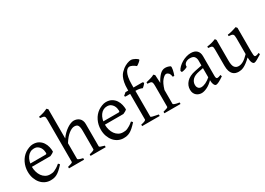

<svg xmlns="http://www.w3.org/2000/svg" viewBox="-8 -1526 3188 2309"><g transform="rotate(-30 1586.0 -371.0)"><path d="M423 -272Q414 -262 399.5 -254Q385 -246 369 -239H89L90 -283H324Q335 -283 339 -286.5Q343 -290 343 -301Q343 -314 339 -334Q335 -354 324 -372.5Q313 -391 293.5 -404.5Q274 -418 242 -418Q213 -418 189 -404.5Q165 -391 148 -367Q131 -343 121.5 -310Q112 -277 112 -238Q112 -201 122 -167Q132 -133 150.5 -107Q169 -81 196 -65.5Q223 -50 257 -50Q272 -50 286.5 -51.5Q301 -53 317.5 -60Q334 -67 354.5 -79.5Q375 -92 402 -115Q408 -112 413 -105.5Q418 -99 420 -95Q387 -59 362.5 -37.5Q338 -16 316 -4.5Q294 7 273 11Q252 15 227 15Q189 15 155 -1Q121 -17 95.5 -46.5Q70 -76 54.5 -118Q39 -160 39 -212Q39 -278 67.5 -336.5Q96 -395 147 -430Q169 -445 199.5 -457Q230 -469 256 -469Q304 -469 336 -450Q368 -431 387.5 -401.5Q407 -372 415 -337.5Q423 -303 423 -272Z M789 0V-21Q858 -39 858 -51V-309Q858 -339 854 -357.5Q850 -376 842.5 -386.5Q835 -397 823 -401Q811 -405 795 -405Q761 -405 717 -371Q673 -337 630 -268V-51Q630 -43 648.5 -35.5Q667 -28 699 -21V0H489V-21Q521 -29 539 -36Q557 -43 557 -51V-634Q557 -654 555 -665.5Q553 -677 546.5 -683.5Q540 -690 526.5 -692.5Q513 -695 489 -698V-718Q530 -725 557 -734Q584 -743 612 -757L630 -740V-334Q651 -365 677 -390Q703 -415 729 -432.5Q755 -450 779.5 -459.5Q804 -469 823 -469Q844 -469 863.5 -462.5Q883 -456 898 -443Q913 -430 922 -409.5Q931 -389 931 -362V-51Q931 -44 946 -37.5Q961 -31 999 -21V0Z M1437 -272Q1428 -262 1413.5 -254Q1399 -246 1383 -239H1103L1104 -283H1338Q1349 -283 1353 -286.5Q1357 -290 1357 -301Q1357 -314 1353 -334Q1349 -354 1338 -372.5Q1327 -391 1307.5 -404.5Q1288 -418 1256 -418Q1227 -418 1203 -404.5Q1179 -391 1162 -367Q1145 -343 1135.5 -310Q1126 -277 1126 -238Q1126 -201 1136 -167Q1146 -133 1164.5 -107Q1183 -81 1210 -65.5Q1237 -50 1271 -50Q1286 -50 1300.5 -51.5Q1315 -53 1331.5 -60Q1348 -67 1368.5 -79.5Q1389 -92 1416 -115Q1422 -112 1427 -105.5Q1432 -99 1434 -95Q1401 -59 1376.5 -37.5Q1352 -16 1330 -4.5Q1308 7 1287 11Q1266 15 1241 15Q1203 15 1169 -1Q1135 -17 1109.5 -46.5Q1084 -76 1068.5 -118Q1053 -160 1053 -212Q1053 -278 1081.5 -336.5Q1110 -395 1161 -430Q1183 -445 1213.5 -457Q1244 -469 1270 -469Q1318 -469 1350 -450Q1382 -431 1401.5 -401.5Q1421 -372 1429 -337.5Q1437 -303 1437 -272Z M1875 -710Q1875 -706 1868 -698Q1861 -690 1851 -682Q1841 -674 1830.5 -666.5Q1820 -659 1813 -656Q1790 -676 1766.5 -686.5Q1743 -697 1730 -697Q1717 -697 1702.5 -688Q1688 -679 1675.5 -656.5Q1663 -634 1655 -595Q1647 -556 1647 -496V-454H1773L1787 -440Q1778 -426 1763 -411Q1748 -396 1739 -391Q1728 -397 1707 -402.5Q1686 -408 1647 -408V-50Q1647 -44 1669.5 -38Q1692 -32 1749 -21V0H1505V-21Q1539 -27 1556.5 -35.5Q1574 -44 1574 -50V-408H1508L1498 -422L1536 -454H1574V-469Q1574 -527 1582 -566Q1590 -605 1603 -632.5Q1616 -660 1633.5 -678Q1651 -696 1671 -712Q1684 -722 1699.5 -730.5Q1715 -739 1730.5 -745Q1746 -751 1760 -754Q1774 -757 1783 -757Q1798 -757 1814 -751Q1830 -745 1843.5 -737.5Q1857 -730 1866 -722Q1875 -714 1875 -710Z M2163 -451Q2167 -448 2167 -433.5Q2167 -419 2163 -400.5Q2159 -382 2153.5 -362.5Q2148 -343 2142 -330H2121Q2115 -370 2100 -385Q2085 -400 2067 -400Q2045 -400 2012 -362.5Q1979 -325 1955 -242V-51Q1955 -43 1973.5 -35.5Q1992 -28 2038 -21V0H1814V-21Q1846 -29 1864 -36Q1882 -43 1882 -51V-335Q1882 -367 1879 -379.5Q1876 -392 1871 -397Q1864 -404 1852.5 -406Q1841 -408 1814 -410V-430Q1846 -438 1876.5 -446.5Q1907 -455 1931 -469L1948 -452L1954 -341Q1981 -395 2016 -432Q2051 -469 2093 -469Q2109 -469 2127 -465Q2145 -461 2163 -451Z M2635 -40Q2593 -11 2566.5 2Q2540 15 2526 15Q2509 15 2498 -10.5Q2487 -36 2487 -80V-343Q2487 -376 2470 -398.5Q2453 -421 2405 -420Q2389 -420 2374 -415Q2359 -410 2348 -401.5Q2337 -393 2330.5 -381Q2324 -369 2326 -354Q2326 -349 2315.5 -343.5Q2305 -338 2291 -333.5Q2277 -329 2263 -326.5Q2249 -324 2243 -326L2236 -345Q2247 -369 2270 -391.5Q2293 -414 2322.5 -431.5Q2352 -449 2385 -459Q2418 -469 2449 -469Q2503 -469 2531.5 -441Q2560 -413 2560 -362V-87Q2560 -49 2580 -49Q2587 -49 2597.5 -51.5Q2608 -54 2628 -62ZM2429 -227Q2362 -215 2332 -183.5Q2302 -152 2302 -112Q2302 -92 2308 -80Q2314 -68 2322 -61Q2330 -54 2339.5 -51.5Q2349 -49 2355 -49Q2417 -49 2492 -115L2496 -79Q2450 -29 2404.5 -7Q2359 15 2326 15Q2308 15 2289.5 9Q2271 3 2256 -9.5Q2241 -22 2231.5 -42Q2222 -62 2222 -91Q2222 -149 2263.5 -193.5Q2305 -238 2387 -255L2541 -286L2546 -250Z M3164 -40Q3128 -17 3098.5 -1Q3069 15 3057 15Q3040 15 3029 -7.5Q3018 -30 3016 -81Q2985 -51 2960 -32Q2935 -13 2913.5 -2.5Q2892 8 2874.5 11.5Q2857 15 2841 15Q2818 15 2797.5 8.5Q2777 2 2760.5 -15Q2744 -32 2734.5 -61Q2725 -90 2725 -136V-347Q2725 -370 2723.5 -383Q2722 -396 2716 -403Q2710 -410 2697 -412.5Q2684 -415 2662 -417V-437Q2697 -441 2725 -448.5Q2753 -456 2785 -469L2798 -450V-163Q2798 -95 2818 -69.5Q2838 -44 2873 -44Q2905 -44 2938.5 -63Q2972 -82 3016 -128V-347Q3016 -369 3013.5 -382.5Q3011 -396 3004 -403Q2997 -410 2983 -413Q2969 -416 2947 -417V-437Q2982 -441 3014.5 -450.5Q3047 -460 3074 -469L3089 -450V-124Q3089 -94 3091 -75Q3093 -56 3100 -51Q3106 -47 3120 -49Q3134 -51 3159 -62L3164 -40Z"/></g></svg>

Font: Kalpurush
Style: Regular
Weight: 400
Designer: Md. Tanbin Islam Siyam
Foundry: Tanbin Islam Siyam
Version: Version 0.258